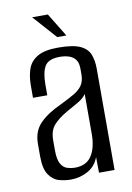

<svg xmlns="http://www.w3.org/2000/svg" viewBox="-76 -687 512 744"><g transform="rotate(-10 179.5 -315.5)"><path d="M142.6 7.3Q119.6 7.3 96.2 0.9Q72.8 -5.6 56.6 -29.1Q40.3 -52.6 40.3 -102.5V-150.8Q40.3 -201.2 70.5 -231.7Q100.6 -262.2 153.9 -286.4Q187.9 -302.8 209.7 -315.7Q231.4 -328.5 242.3 -344.9Q253.1 -361.4 253.1 -387.8V-409.1Q253.1 -433.5 243.1 -446.1Q233 -458.7 216.7 -463.7Q200.4 -468.6 182 -468.6Q137.1 -468.6 122.9 -444.3Q108.7 -420.1 108.7 -372.3V-330.3H52.5V-378Q52.5 -415 62.4 -443.5Q72.3 -472 100.3 -488.5Q128.2 -505 182 -505Q239.3 -505 267.7 -492.2Q296.1 -479.3 305.7 -455.2Q315.3 -431.2 315.3 -398.1V0H254L253.3 -61.8Q241.2 -27.6 210 -10.1Q178.9 7.3 142.6 7.3ZM165.6 -35.3Q211.1 -35.3 231.7 -67Q252.4 -98.6 252.4 -152.1V-310.1Q241.9 -294 218.8 -280.9Q195.8 -267.7 172.3 -254.6Q138.2 -234.8 119.6 -213.6Q100.9 -192.3 100.9 -154.4V-115.5Q100.9 -78.7 110.8 -61.7Q120.7 -44.6 136 -40Q151.2 -35.3 165.6 -35.3ZM185.8 -545.7 103.3 -638.2H165.2L221.8 -545.7Z"/></g></svg>

Font: Alumni Sans SC Thin
Style: Regular
Weight: 100
Designer: Robert E. Leuschke
Foundry: Robert E. Leuschke
Version: Version 1.018